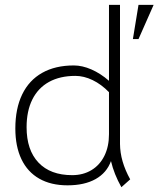

<svg xmlns="http://www.w3.org/2000/svg" viewBox="-20 -761 660 800"><path d="M485.8 19Q455.1 -35.6 442.4 -89.8Q424.8 -41 378.4 -14.9Q332 11.2 261.2 11.2Q192.4 11.2 143.6 -16.6Q94.7 -44.4 69.3 -97.7Q43.9 -150.9 43.9 -225.6Q43.9 -308.6 72.5 -367.7Q101.1 -426.8 155.8 -457.5Q210.4 -488.3 287.6 -488.3Q322.8 -488.3 360.8 -471.7Q398.9 -455.1 434.1 -424.3V-740.7H480V-161.1Q480.5 -89.4 522.5 -13.7ZM434.1 -201.7V-377Q402.3 -409.7 366 -427.2Q329.6 -444.8 293.9 -444.8Q230 -444.8 184.3 -419.7Q138.7 -394.5 114.7 -346.4Q90.8 -298.3 90.8 -231Q90.8 -135.7 140.4 -83.5Q189.9 -31.2 280.8 -31.2Q326.2 -31.2 361.1 -52.2Q396 -73.2 415 -111.8Q434.1 -150.4 434.1 -201.7ZM557.1 -740.7H620.1L557.1 -598.1H533.7Z"/></svg>

Font: Selawik Light
Style: Regular
Weight: 300
Designer: Aaron Bell
Foundry: Microsoft Corporation
Version: Version 1.01